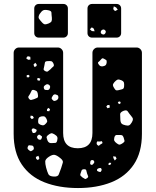

<svg xmlns="http://www.w3.org/2000/svg" viewBox="-20 -940 786 970"><path d="M374 10Q278 10 204.5 -19Q131 -48 90 -109Q49 -170 49 -264V-673Q49 -684 57 -692Q65 -700 76 -700H272Q283 -700 291 -692Q299 -684 299 -673V-268Q299 -191 373 -191Q447 -191 447 -268V-673Q447 -684 455 -692Q463 -700 474 -700H670Q681 -700 689 -692Q697 -684 697 -673V-264Q697 -170 656 -109Q615 -48 542 -19Q469 10 374 10ZM133 -653 120 -656 112 -646 122 -638 134 -639ZM504 -644Q497 -647 494.5 -644Q492 -641 487 -636Q482 -630 477.5 -627Q473 -624 477 -617Q482 -609 486.5 -606.5Q491 -604 500 -605Q510 -607 514 -611Q518 -615 519 -625Q520 -634 516 -637Q512 -640 504 -644ZM250 -619Q245 -630 238 -631Q231 -632 218 -631Q208 -630 207 -624Q206 -618 204 -608Q202 -598 200.5 -592Q199 -586 208 -581Q217 -576 222 -579.5Q227 -583 235 -590Q243 -599 249 -603.5Q255 -608 250 -619ZM165 -615 158 -623 149 -613 155 -601 165 -607ZM130 -556 124 -562 115 -560V-550L125 -549ZM184 -542 175 -546 167 -543 170 -534 180 -532ZM592 -535Q580 -540 573.5 -537.5Q567 -535 558 -525Q550 -516 550.5 -509.5Q551 -503 558 -493Q563 -484 569 -483.5Q575 -483 585 -486Q595 -488 600.5 -490.5Q606 -493 607 -504Q608 -516 606 -523Q604 -530 592 -535ZM228 -511Q219 -518 210 -511Q204 -507 202 -503.5Q200 -500 202 -493Q204 -487 208 -486Q212 -485 219 -485Q229 -485 232 -495Q236 -505 228 -511ZM153 -485Q142 -488 139.5 -481.5Q137 -475 132 -466Q127 -458 124 -453.5Q121 -449 126 -442Q132 -434 137.5 -435Q143 -436 152 -439Q162 -443 167.5 -445.5Q173 -448 172 -458Q171 -471 167.5 -476.5Q164 -482 153 -485ZM261 -463Q251 -465 246 -455Q242 -449 241 -445Q240 -441 245 -436Q250 -430 254 -430Q258 -430 265 -433Q276 -439 275 -450Q274 -457 271 -459Q268 -461 261 -463ZM589 -425 581 -428 575 -421 582 -414 589 -418ZM533 -410 523 -409 517 -402 523 -393 535 -397ZM233 -388 225 -395 218 -389 217 -379 229 -378ZM642 -355Q631 -368 625.5 -377Q620 -386 604 -380Q587 -373 587 -363Q587 -353 588 -335Q589 -321 594.5 -315.5Q600 -310 614 -307Q626 -304 632.5 -307Q639 -310 646 -322Q652 -332 651.5 -338.5Q651 -345 642 -355ZM146 -354 135 -356 133 -346 141 -338 151 -344ZM213 -343Q208 -351 203.5 -352Q199 -353 190 -352Q181 -350 177.5 -346.5Q174 -343 173 -334Q172 -324 173.5 -319Q175 -314 184 -310Q194 -306 199.5 -307Q205 -308 212 -316Q219 -323 218.5 -328.5Q218 -334 213 -343ZM154 -290Q148 -293 144 -290Q138 -285 141 -279Q143 -274 144.5 -270.5Q146 -267 152 -268Q162 -269 165 -280Q166 -285 162.5 -286Q159 -287 154 -290ZM254 -262Q244 -268 238 -266.5Q232 -265 222 -257Q214 -250 215.5 -244.5Q217 -239 220 -230Q226 -216 240 -217Q252 -218 259 -218Q266 -218 269 -230Q272 -242 269 -248.5Q266 -255 254 -262ZM185 -256Q182 -258 179.5 -259.5Q177 -261 174 -258Q165 -252 168 -244Q172 -234 182 -234Q187 -234 188.5 -237Q190 -240 192 -246Q193 -250 191 -251.5Q189 -253 185 -256ZM605 -244Q602 -252 599 -255Q596 -258 587 -258Q576 -258 569 -258Q562 -258 558 -247Q555 -235 557.5 -229Q560 -223 571 -215Q580 -208 586 -209.5Q592 -211 602 -218Q610 -224 609 -229Q608 -234 605 -244ZM497 -222Q495 -228 491.5 -226.5Q488 -225 482 -225Q477 -225 473.5 -225.5Q470 -226 469 -221Q466 -211 474 -206Q478 -202 480.5 -204.5Q483 -207 487 -210Q492 -213 495.5 -215Q499 -217 497 -222ZM139 -205Q132 -205 128 -206Q124 -207 121 -200Q118 -193 119.5 -189Q121 -185 128 -180Q134 -175 137.5 -176.5Q141 -178 147 -182Q151 -186 151 -189Q151 -192 150 -197Q147 -205 139 -205ZM285 -141Q268 -155 256.5 -157.5Q245 -160 227 -148Q209 -136 208.5 -124.5Q208 -113 213 -93Q219 -71 224.5 -60Q230 -49 252 -48Q273 -47 277 -59Q281 -71 289 -91Q295 -109 297.5 -119Q300 -129 285 -141ZM174 -153 161 -147 163 -137 172 -131 179 -140ZM564 -149 551 -150 554 -139 560 -129 569 -139ZM455 -126Q452 -133 443 -131Q437 -130 436 -121Q436 -116 435.5 -113Q435 -110 440 -108Q444 -106 446.5 -107.5Q449 -109 452 -113Q459 -120 455 -126ZM542 -117 532 -118 526 -110 534 -106 539 -109ZM492 -88Q489 -92 486 -91.5Q483 -91 479 -90Q470 -87 470 -81Q470 -77 472 -76Q474 -75 478 -73Q483 -72 485.5 -71Q488 -70 490 -74Q496 -81 492 -88ZM420 -63Q417 -72 416 -78.5Q415 -85 406 -85Q395 -85 392.5 -79.5Q390 -74 387 -64Q384 -56 387 -52.5Q390 -49 396 -44Q404 -39 408.5 -36.5Q413 -34 420 -40Q427 -45 425 -50Q423 -55 420 -63ZM445 -750Q435 -750 428.5 -756.5Q422 -763 422 -773V-897Q422 -907 428.5 -913.5Q435 -920 445 -920H569Q579 -920 585.5 -913.5Q592 -907 592 -897V-773Q592 -763 585.5 -756.5Q579 -750 569 -750ZM176 -750Q166 -750 159.5 -756.5Q153 -763 153 -773V-897Q153 -907 159.5 -913.5Q166 -920 176 -920H300Q310 -920 316.5 -913.5Q323 -907 323 -897V-773Q323 -763 316.5 -756.5Q310 -750 300 -750ZM567 -902 555 -908 552 -894 561 -884 575 -891ZM225 -888Q207 -892 198.5 -888Q190 -884 180 -869Q172 -854 176.5 -846.5Q181 -839 192 -827Q201 -817 208 -817Q215 -817 227 -822Q238 -827 240.5 -833Q243 -839 242 -851Q240 -866 240 -875.5Q240 -885 225 -888ZM454 -795 444 -802 434 -792 444 -783 458 -782ZM512 -786Q506 -793 498 -790Q489 -786 489 -777Q489 -769 500 -766Q507 -764 512 -772Q517 -780 512 -786Z"/></svg>

Font: Rubik Moonrocks
Style: Regular
Weight: 400
Designer: Hubert and Fischer, NaN
Foundry: Hubert and Fischer, NaN
Version: Version 2.200